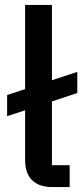

<svg xmlns="http://www.w3.org/2000/svg" viewBox="-20 -760 334 780"><path d="M263 -89V0H193Q138 0 110 -28.5Q82 -57 82 -108V-312L9 -288V-374L82 -398V-740H191V-434L294 -468V-382L191 -348V-89Z"/></svg>

Font: IBM Plex Sans Medm
Style: Regular
Weight: 500
Designer: Mike Abbink, Paul van der Laan, Pieter van Rosmalen
Foundry: Bold Monday
Version: Version 3.005